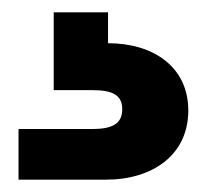

<svg xmlns="http://www.w3.org/2000/svg" viewBox="-20 -27 335 311"><path d="M152 264C227 264 285 224 285 152C285 81 228 43 155 43V-7H67V119H129C161 119 178 126 178 150C178 174 161 182 129 182H10V264Z"/></svg>

Font: Poppins SemiBold
Style: Regular
Weight: 600
Designer: Ninad Kale (Devanagari), Jonny Pinhorn (Latin)
Foundry: Indian Type Foundry
Version: 4.004